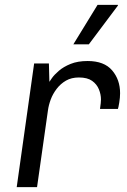

<svg xmlns="http://www.w3.org/2000/svg" viewBox="-20 -773 524 793"><path d="M49 0 121 -511H182L184 -435Q185 -437 194.5 -450.5Q204 -464 223 -480.5Q242 -497 271.5 -509Q301 -521 342 -521Q410 -521 443 -482.5Q476 -444 476 -388Q476 -370 472.5 -349Q469 -328 467 -323H393Q395 -337 396 -346.5Q397 -356 397 -362Q397 -383 388.5 -404Q380 -425 360.5 -439Q341 -453 306 -453Q275 -453 252.5 -440Q230 -427 214 -406Q198 -385 189.5 -362Q181 -339 178 -317L133 0ZM283 -590 383 -753H467V-750L347 -590Z"/></svg>

Font: Chivo Medium Light
Style: Italic
Weight: 300
Italic angle: -8.05°
Version: Version 2.002